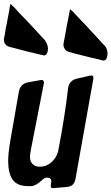

<svg xmlns="http://www.w3.org/2000/svg" viewBox="-50 -978 573 987"><path d="M196 -723V-719Q192 -693 176 -693Q175 -693 174 -693.5Q173 -694 171 -694.5Q169 -695 167 -695L163 -696Q75 -716 23 -731L-1 -737Q-30 -745 -30 -776Q-30 -783 -28 -787Q-27 -791 -25.5 -799Q-24 -807 -24 -810Q-23 -817 -20.5 -831.5Q-18 -846 -16 -853Q-14 -867 -8 -895Q-2 -923 0 -942V-941Q1 -946 2 -950Q3 -954 3 -956V-958Q5 -958 14 -948L22 -942L19 -944L29 -934Q44 -916 60 -900Q68 -893 107 -851Q112 -846 121 -836Q130 -826 135 -821L181 -771L180 -772Q195 -753 197 -727ZM502 -697V-693Q499 -667 482 -667Q478 -667 473 -668L469 -670Q422 -680 330 -704L305 -711Q291 -714 283.5 -725.5Q276 -737 276 -749Q276 -753 278 -761Q278 -762 278 -764L279 -766L281 -778L282 -780Q282 -782 282 -783Q288 -816 290 -826Q291 -833 293.5 -847Q296 -861 298 -868Q304 -900 307 -915L310 -931Q314 -928 320 -922L328 -916L326 -917L335 -907Q355 -885 367 -873Q389 -851 413 -824Q423 -814 441 -794L487 -744V-745Q503 -726 503 -701ZM342 -573 412 -589Q416 -590 421 -590Q430 -590 430 -577Q430 -571 429 -568L338 -58Q331 -20 295 -17L225 -11H220Q211 -11 211 -22Q211 -29 212 -34Q214 -44 214 -45Q214 -65 192 -65Q179 -65 166 -52Q135 -23 111 -21H97Q38 -21 15 -54.5Q-8 -88 -8 -150Q-8 -186 0 -237Q8 -282 23.5 -372Q39 -462 47 -507Q55 -546 91 -554H90L156 -566Q159 -567 163 -567Q176 -567 176 -552Q176 -550 174 -542L108 -204Q104 -180 104 -173Q104 -135 137 -123L136 -124Q144 -121 155 -121Q189 -121 215 -144.5Q241 -168 249 -201Q283 -376 300 -525Q306 -563 342 -573Z"/></svg>

Font: Bangerz Fix
Style: Regular
Weight: 400
Designer: vernon adams
Foundry: Vernon Adams
Version: Version 2.10;December 28, 2023;FontCreator 13.0.0.2683 64-bi